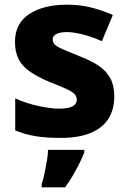

<svg xmlns="http://www.w3.org/2000/svg" viewBox="-20 -579 549 820"><path d="M468 -165Q468 -113 444 -73.5Q420 -34 369 -12Q318 10 238 10Q180 10 134.5 3Q89 -4 45 -22V-159Q93 -137 145.5 -126Q198 -115 232 -115Q272 -115 290 -125Q308 -135 308 -153Q308 -167 298 -177.5Q288 -188 261.5 -200Q235 -212 187 -231Q140 -251 108 -273Q76 -295 60 -325.5Q44 -356 44 -401Q44 -479 105 -519Q166 -559 266 -559Q320 -559 367 -547.5Q414 -536 462 -515L415 -403Q376 -421 335 -431.5Q294 -442 266 -442Q237 -442 221 -434Q205 -426 205 -411Q205 -398 214.5 -388.5Q224 -379 249.5 -368Q275 -357 322 -338Q371 -319 403 -297Q435 -275 451.5 -244Q468 -213 468 -165ZM340 72Q330 97 318 121Q306 145 291.5 170Q277 195 258 221H158V207Q165 187 170.5 160Q176 133 180.5 106.5Q185 80 185 61H340Z"/></svg>

Font: Noto Sans Khmer ExtraBold
Style: Regular
Weight: 800
Version: Version 2.003